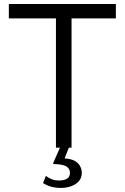

<svg xmlns="http://www.w3.org/2000/svg" viewBox="-20 -743 627 966"><path d="M24.5 -650.5V-723H563V-650.5H340V0H261.5V-650.5ZM391.5 126.5Q391.5 151.5 377 168.2Q362.5 185 338.5 193.8Q314.5 202.5 286 202.5Q260.5 202.5 238.2 196.5Q216 190.5 196.5 178L211 142Q223 151.5 239 158.2Q255 165 277 165Q305.5 165 318.8 155Q332 145 332 127Q332 105 313.5 94.2Q295 83.5 253.5 82.5Q249 82.5 248 81Q247 79.5 248 76.5L284.5 -6.5H329L305 54Q338 56 356.8 67Q375.5 78 383.5 94Q391.5 110 391.5 126.5Z"/></svg>

Font: Public Sans Light
Style: Regular
Weight: 300
Designer: The Public Sans Project Authors: Dan O. Williams and USWDS (Libre Franklin designed by Pablo Impallari and Rodrigo Fuenz
Version: Version 1.007